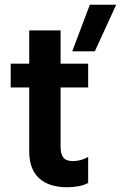

<svg xmlns="http://www.w3.org/2000/svg" viewBox="-20 -772 509 808"><path d="M263 16Q185 16 144 -22.5Q103 -61 103 -134V-404H25V-504H103V-644H235V-504H351V-404H235V-154Q235 -124 246.5 -109Q258 -94 288 -94Q304 -94 321.5 -99Q339 -104 351 -112V-2Q332 8 308.5 12Q285 16 263 16ZM284 -556 358 -752H469L379 -556Z"/></svg>

Font: Maven Pro SemiBold
Style: Regular
Weight: 600
Designer: Joe Prince
Foundry: Joe Prince
Version: Version 2.103